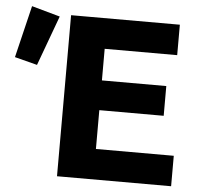

<svg xmlns="http://www.w3.org/2000/svg" viewBox="-54 -770 853 823"><g transform="rotate(5 372.0 -358.5)"><path d="M221 0V-693H689V-562H377V-426H654V-298H377V-131H712V0ZM94 -468 -3 -493 51 -717 173 -683Z"/></g></svg>

Font: Ubuntu Sans ExtraBold
Style: Regular
Weight: 800
Designer: Dalton Maag Ltd
Foundry: Dalton Maag Ltd
Version: Version 1.006; ttfautohint (v1.8.4.7-5d5b)